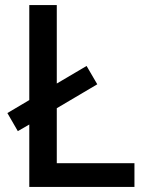

<svg xmlns="http://www.w3.org/2000/svg" viewBox="-20 -734 576 754"><path d="M95 0V-245L50 -219L9 -290L95 -341V-714H203V-406L320 -475L362 -403L203 -309V-93H508V0Z"/></svg>

Font: Noto Sans Bengali Medium
Style: Regular
Weight: 500
Designer: Jelle Bosma - Monotype Design Team
Foundry: Monotype Imaging Inc.
Version: Version 2.003; ttfautohint (v1.8.4.7-5d5b)